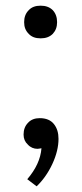

<svg xmlns="http://www.w3.org/2000/svg" viewBox="-20 -520 287 676"><path d="M81 -401C91 -390 105 -385 123 -385C141 -385 155 -390 166 -401C176 -412 181 -425 181 -442C181 -459 176 -473 166 -484C155 -495 141 -500 123 -500C105 -500 91 -495 81 -484C70 -473 65 -459 65 -442C65 -425 70 -412 81 -401ZM76 111C76 111 109 136 109 136C130 116 149 90 164 58C179 26 186 -4 186 -31C186 -52 181 -69 170 -83C159 -97 142 -104 120 -104C103 -104 89 -99 79 -88C68 -77 63 -63 63 -46C63 -32 68 -20 78 -11C87 -1 99 4 112 4C115 4 119 3 126 2C123 40 106 76 76 111Z"/></svg>

Font: BUSH 25 TRIRONG
Style: Regular
Weight: 400
Designer: Katatrad Team
Foundry: CadsonDemak